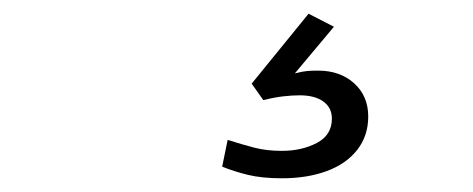

<svg xmlns="http://www.w3.org/2000/svg" viewBox="-20 -41 690 280"><path d="M391 219Q362 219 341.5 214Q321 209 304 202L312 163Q334 170 351.5 174.5Q369 179 391 179Q420 179 442 167.5Q464 156 464 132Q464 116 451.5 107Q439 98 417 98Q406 98 393 99.5Q380 101 364 105L347 81L430 -21L467 -2L410 66Q422 63 428.5 62.5Q435 62 444 62Q476 62 496.5 80.5Q517 99 517 129Q517 157 501 177.5Q485 198 456.5 208.5Q428 219 391 219Z"/></svg>

Font: Azeret Mono ExtraLight
Style: Italic
Weight: 250
Italic angle: -12°
Designer: Martin Vácha
Foundry: Displaay
Version: Version 1.002